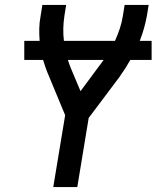

<svg xmlns="http://www.w3.org/2000/svg" viewBox="-20 -755 640 775"><path d="M195 0 243 -290 177 -449Q170 -465 164.5 -480.5Q159 -496 154 -513H78V-590H140Q138 -615 138.5 -640Q139 -665 144 -691L151 -735H247L240 -691Q236 -665 235.5 -639.5Q235 -614 238 -590H444Q455 -614 463.5 -639.5Q472 -665 476 -691L483 -735H580L573 -691Q568 -665 561 -640Q554 -615 544 -590H592V-513H506Q497 -497 487.5 -482Q478 -467 467 -452V-451Q465 -448 463 -445.5Q461 -443 459 -440L338 -279L292 0ZM305 -387 382 -491Q386 -496 390 -501.5Q394 -507 398 -513H254Q257 -505 259.5 -497Q262 -489 265 -482Z"/></svg>

Font: Iosevka Curly MdExObl
Style: Regular
Weight: 500
Width: 7
Italic angle: -9°
Monospace: yes
Designer: Belleve Invis
Foundry: Belleve Invis
Version: Version 11.1.0; ttfautohint (v1.8.3)